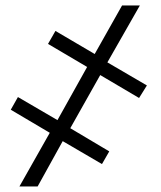

<svg xmlns="http://www.w3.org/2000/svg" viewBox="-20 -675 584 695"><path d="M50.3 0 160.2 -194.3 19 -277.8 44.9 -323.7 188 -240.2 295.4 -432.6 153.8 -516.1 180.7 -563 322.8 -479.5 421.9 -655.3H486.3L368.7 -449.2L511.7 -365.7L483.4 -320.3L342.8 -403.3L234.4 -210.9L375.5 -127L349.1 -81.1L207 -164.1L116.2 0Z"/></svg>

Font: Roboto Slab LO Light
Style: Regular
Weight: 300
Designer: Google
Version: Version 2.000